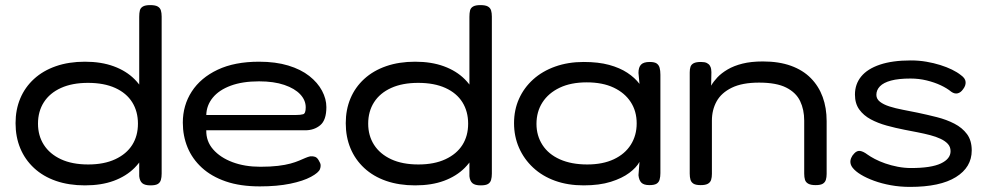

<svg xmlns="http://www.w3.org/2000/svg" viewBox="-20 -717 3870 753"><path d="M313 10Q250 10 199.5 -7.5Q149 -25 113.5 -58Q78 -91 59.5 -135.5Q41 -180 41 -234Q41 -287 59.5 -331Q78 -375 113.5 -407.5Q149 -440 199.5 -457.5Q250 -475 313 -475Q377 -475 426 -457Q475 -439 507.5 -406.5Q540 -374 556 -330Q572 -286 572 -233Q573 -180 556.5 -135.5Q540 -91 507.5 -58.5Q475 -26 426.5 -8Q378 10 313 10ZM326 -72Q388 -72 432 -92.5Q476 -113 498.5 -148.5Q521 -184 521 -232Q521 -280 498.5 -316Q476 -352 432 -372Q388 -392 325 -392Q263 -392 219 -372Q175 -352 152 -316Q129 -280 129 -232Q129 -185 152 -149Q175 -113 219 -92.5Q263 -72 326 -72ZM570 10Q548 10 538 1.5Q528 -7 526 -26V-651Q526 -666 528.5 -676Q531 -686 540.5 -691.5Q550 -697 569 -697Q589 -697 598.5 -691.5Q608 -686 611 -676Q614 -666 614 -652V-36Q614 -22 611 -11.5Q608 -1 599 4.5Q590 10 570 10Z M999 14Q922 14 865.5 -5.5Q809 -25 771.5 -59.5Q734 -94 715.5 -139Q697 -184 697 -236Q697 -304 732 -358Q767 -412 833.5 -443.5Q900 -475 996 -475Q1061 -475 1110.5 -460Q1160 -445 1193 -419Q1226 -393 1243 -361Q1260 -329 1260 -297Q1260 -246 1236 -226Q1212 -206 1177 -206H789Q788 -163 816 -131Q844 -99 892 -81Q940 -63 1001 -63Q1041 -63 1070 -66.5Q1099 -70 1119 -75.5Q1139 -81 1153 -87Q1167 -93 1177.5 -97.5Q1188 -102 1197 -104Q1207 -105 1215.5 -102Q1224 -99 1230 -88Q1237 -77 1237.5 -69.5Q1238 -62 1235 -54Q1230 -40 1199.5 -23.5Q1169 -7 1118 3.5Q1067 14 999 14ZM789 -266H1140Q1159 -266 1169 -269Q1179 -272 1179 -296Q1179 -324 1157.5 -347Q1136 -370 1095 -384Q1054 -398 996 -398Q931 -398 885 -381Q839 -364 814.5 -334Q790 -304 789 -266Z M1608 10Q1545 10 1494.5 -7.5Q1444 -25 1408.5 -58Q1373 -91 1354.5 -135.5Q1336 -180 1336 -234Q1336 -287 1354.5 -331Q1373 -375 1408.5 -407.5Q1444 -440 1494.5 -457.5Q1545 -475 1608 -475Q1672 -475 1721 -457Q1770 -439 1802.5 -406.5Q1835 -374 1851 -330Q1867 -286 1867 -233Q1868 -180 1851.5 -135.5Q1835 -91 1802.5 -58.5Q1770 -26 1721.5 -8Q1673 10 1608 10ZM1621 -72Q1683 -72 1727 -92.5Q1771 -113 1793.5 -148.5Q1816 -184 1816 -232Q1816 -280 1793.5 -316Q1771 -352 1727 -372Q1683 -392 1620 -392Q1558 -392 1514 -372Q1470 -352 1447 -316Q1424 -280 1424 -232Q1424 -185 1447 -149Q1470 -113 1514 -92.5Q1558 -72 1621 -72ZM1865 10Q1843 10 1833 1.5Q1823 -7 1821 -26V-651Q1821 -666 1823.5 -676Q1826 -686 1835.5 -691.5Q1845 -697 1864 -697Q1884 -697 1893.5 -691.5Q1903 -686 1906 -676Q1909 -666 1909 -652V-36Q1909 -22 1906 -11.5Q1903 -1 1894 4.5Q1885 10 1865 10Z M2527 9Q2505 9 2495.5 -0.5Q2486 -10 2484 -30L2488 -82Q2476 -60 2448 -39Q2420 -18 2375.5 -4Q2331 10 2269 10Q2207 10 2157 -8Q2107 -26 2071 -59.5Q2035 -93 2015.5 -137.5Q1996 -182 1996 -234Q1996 -286 2015.5 -329.5Q2035 -373 2071 -405.5Q2107 -438 2157.5 -456Q2208 -474 2269 -474Q2327 -474 2369 -462.5Q2411 -451 2440.5 -431.5Q2470 -412 2488 -388L2484 -431Q2484 -453 2494 -463.5Q2504 -474 2528 -474Q2547 -474 2555.5 -468Q2564 -462 2567 -451Q2570 -440 2570 -424V-38Q2570 -24 2567 -13Q2564 -2 2555 3.5Q2546 9 2527 9ZM2283 -72Q2344 -72 2387.5 -92.5Q2431 -113 2454 -149.5Q2477 -186 2477 -233Q2477 -281 2453.5 -317Q2430 -353 2386.5 -373.5Q2343 -394 2281 -394Q2219 -394 2175 -373Q2131 -352 2107.5 -315.5Q2084 -279 2084 -231Q2084 -185 2107.5 -148.5Q2131 -112 2176 -92Q2221 -72 2283 -72Z M2728 9Q2709 9 2700 3.5Q2691 -2 2688 -12Q2685 -22 2685 -36V-433Q2685 -446 2688 -455Q2691 -464 2700.5 -469Q2710 -474 2729 -474Q2744 -474 2752 -470Q2760 -466 2764 -459.5Q2768 -453 2769 -446Q2770 -439 2770 -434L2769 -381Q2778 -397 2793.5 -413.5Q2809 -430 2833.5 -444.5Q2858 -459 2892 -467.5Q2926 -476 2972 -476Q3035 -476 3082 -459Q3129 -442 3160 -410.5Q3191 -379 3206.5 -336.5Q3222 -294 3222 -242V-35Q3222 -22 3219 -12Q3216 -2 3207 3.5Q3198 9 3179 9Q3160 9 3150 3.5Q3140 -2 3137 -12Q3134 -22 3134 -36V-244Q3134 -287 3118 -320.5Q3102 -354 3063.5 -373.5Q3025 -393 2957 -393Q2891 -393 2850 -373Q2809 -353 2790.5 -319.5Q2772 -286 2772 -244V-35Q2772 -22 2769 -12Q2766 -2 2756.5 3.5Q2747 9 2728 9Z M3549 16Q3510 16 3474 9.5Q3438 3 3408 -8Q3378 -19 3356.5 -32Q3335 -45 3324 -59Q3317 -68 3315.5 -77.5Q3314 -87 3318 -97Q3322 -107 3330 -115Q3341 -127 3353.5 -125Q3366 -123 3382 -111Q3393 -103 3411 -93.5Q3429 -84 3452 -76Q3475 -68 3501 -63Q3527 -58 3553 -58Q3632 -58 3670 -76Q3708 -94 3708 -124Q3708 -141 3697.5 -152.5Q3687 -164 3669 -172.5Q3651 -181 3628 -187Q3605 -193 3579.5 -198Q3554 -203 3528 -208Q3492 -215 3457.5 -224.5Q3423 -234 3395 -249Q3367 -264 3350 -287.5Q3333 -311 3333 -346Q3333 -387 3357.5 -417Q3382 -447 3431 -463.5Q3480 -480 3552 -480Q3584 -480 3613 -475Q3642 -470 3667.5 -462Q3693 -454 3713.5 -444Q3734 -434 3749 -422Q3766 -410 3767 -395.5Q3768 -381 3757 -367Q3748 -354 3736 -351Q3724 -348 3711 -357Q3694 -371 3669.5 -382.5Q3645 -394 3614.5 -401.5Q3584 -409 3551 -409Q3504 -409 3474.5 -401Q3445 -393 3431 -378.5Q3417 -364 3417 -345Q3417 -329 3431 -318Q3445 -307 3468.5 -299.5Q3492 -292 3521 -286.5Q3550 -281 3579 -275Q3617 -267 3654.5 -257.5Q3692 -248 3723 -232Q3754 -216 3772.5 -191Q3791 -166 3791 -127Q3791 -61 3729 -22.5Q3667 16 3549 16Z"/></svg>

Font: Fredoka SemiExpanded
Style: Regular
Weight: 400
Width: 6
Designer: Ben Nathan
Foundry: Milena B. Brandão, Ben Nathan
Version: Version 2.001